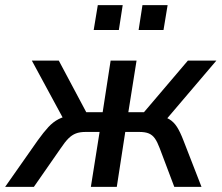

<svg xmlns="http://www.w3.org/2000/svg" viewBox="-55 -728 863 748"><path d="M-35 0 92 -181Q115 -213 133.5 -233Q152 -253 173.5 -264Q195 -275 223 -279L200 -250L69 -492H174L281 -291H345L376 -492H477L445 -291H506L677 -492H788L582 -250L559 -278Q587 -274 604.5 -263.5Q622 -253 634.5 -233.5Q647 -214 660 -180L730 0H624L567 -151Q558 -175 548.5 -188.5Q539 -202 525 -208Q511 -214 487 -214H433L400 0H299L333 -214H279Q256 -214 240.5 -208Q225 -202 211.5 -188.5Q198 -175 182 -151L77 0ZM485 -611 500 -708H598L582 -611ZM310 -611 326 -708H423L408 -611Z"/></svg>

Font: Nunito Sans 10pt SemiCondensed SemiBold
Style: Italic
Weight: 600
Width: 4
Italic angle: -9°
Designer: Vernon Adams
Foundry: Vernon Adams
Version: Version 3.101;gftools[0.9.27]